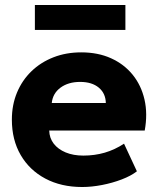

<svg xmlns="http://www.w3.org/2000/svg" viewBox="-20 -735 634 770"><path d="M309.6 15Q225.2 15 161.8 -18.8Q98.2 -52.6 62.9 -113.4Q27.6 -174.1 27.6 -255.2Q27.6 -314.4 48.2 -363.8Q68.8 -413.2 106.2 -449.3Q143.6 -485.4 194.4 -505.2Q245.1 -525 305.9 -525Q373 -525 425.4 -501.3Q477.8 -477.6 512.1 -435.2Q546.4 -392.8 559.5 -335.7Q572.6 -278.6 560.4 -211.5H177.4Q178.1 -181.5 195.4 -158.9Q212.8 -136.4 243.4 -123.7Q274 -111 314.4 -111Q359.6 -111 399.9 -122.7Q440.2 -134.4 477.4 -158.8L529 -48Q505.6 -29.8 468.4 -15.5Q431.1 -1.2 389.3 6.9Q347.5 15 309.6 15ZM187.6 -322H404.4Q403.6 -360.6 376.1 -383.6Q348.6 -406.5 301.4 -406.5Q254 -406.5 222.8 -383.6Q191.6 -360.6 187.6 -322ZM119.9 -615V-715H482.9V-615Z"/></svg>

Font: Geologica Thin
Style: Regular
Weight: 100
Version: Version 1.010;gftools[0.9.28]